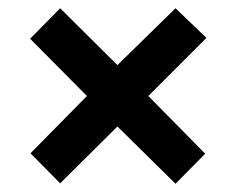

<svg xmlns="http://www.w3.org/2000/svg" viewBox="-20 -637 575 466"><path d="M406 -617 265 -479 126 -617 53 -543 191 -404 54 -265 126 -192 265 -330 406 -191 478 -264 340 -404 481 -545Z"/></svg>

Font: Noto Sans Tamil UI SemiCondensed
Style: Bold
Weight: 700
Width: 4
Designer: Jelle Bosma - Monotype Design Team
Foundry: Monotype Imaging Inc.
Version: Version 2.004